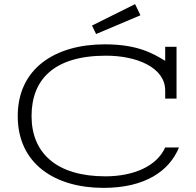

<svg xmlns="http://www.w3.org/2000/svg" viewBox="-20 -898 948 931"><path d="M836 -420V-671H781V-603C720 -640 646 -683 488 -683C247 -683 66 -566 66 -335C66 -104 246 13 482 13C684 13 801 -69 848 -183H781C740 -91 626 -43 491 -43C253 -43 133 -157 133 -335C133 -512 241 -628 494 -628C643 -628 781 -571 781 -459V-420ZM635 -878 426 -774 446 -733 661 -824Z"/></svg>

Font: Stint Ultra Expanded
Style: Regular
Weight: 400
Width: 7
Designer: Astigmatic (AOETI)
Foundry: Astigmatic (AOETI)
Version: Version 1.000